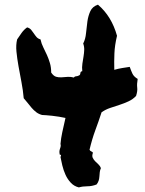

<svg xmlns="http://www.w3.org/2000/svg" viewBox="-20 -775 622 826"><path d="M538.1 -487.3Q543.9 -470.7 549.8 -458Q555.7 -445.3 572.3 -435.5Q568.4 -413.1 570.3 -398.4Q572.3 -383.8 565.4 -362.3Q551.8 -347.7 532.7 -338.9Q513.7 -330.1 493.7 -323.7Q473.6 -317.4 453.6 -310.5Q433.6 -303.7 417 -292Q404.3 -252.9 390.1 -214.8Q376 -176.8 365.2 -130.9Q367.2 -126 372.1 -124Q377 -122.1 379.9 -118.2Q375 -104.5 378.9 -96.2Q382.8 -87.9 389.6 -81.1Q396.5 -74.2 403.8 -67.4Q411.1 -60.5 414.1 -51.8Q410.2 -43 409.2 -34.2Q408.2 -25.4 407.7 -16.6Q407.2 -7.8 404.8 1Q402.3 9.8 395.5 18.6Q376 26.4 356 26.4Q335.9 26.4 319.3 31.2Q298.8 26.4 284.7 11.2Q270.5 -3.9 261.7 -23.4Q252.9 -43 248 -63.5Q243.2 -84 240.2 -99.6Q246.1 -110.4 237.3 -109.4Q233.4 -123 238.3 -135.7Q243.2 -148.4 240.2 -155.3Q242.2 -179.7 248 -206.5Q253.9 -233.4 261.7 -267.6Q249 -270.5 233.9 -272.9Q218.8 -275.4 204.6 -276.9Q190.4 -278.3 178.7 -279.3Q167 -280.3 161.1 -280.3Q146.5 -284.2 135.7 -292.5Q125 -300.8 116.2 -311Q107.4 -321.3 99.1 -332Q90.8 -342.8 82 -352.5Q79.1 -386.7 72.3 -421.9Q65.4 -457 59.6 -490.2Q53.7 -523.4 50.8 -552.7Q47.9 -582 53.7 -605.5Q63.5 -620.1 73.2 -633.8Q83 -647.5 96.7 -657.2Q107.4 -654.3 113.8 -647Q120.1 -639.6 125.5 -631.3Q130.9 -623 137.2 -615.7Q143.6 -608.4 154.3 -605.5Q158.2 -586.9 166.5 -570.8Q174.8 -554.7 182.1 -538.1Q189.5 -521.5 194.8 -503.4Q200.2 -485.4 200.2 -462.9Q210 -448.2 221.2 -444.8Q232.4 -441.4 245.1 -442.4Q257.8 -443.4 271 -444.3Q284.2 -445.3 297.9 -441.4Q300.8 -446.3 307.6 -446.8Q314.5 -447.3 319.3 -450.2Q325.2 -452.1 325.7 -460Q326.2 -467.8 334 -468.8Q332 -485.4 334.5 -501.5Q336.9 -517.6 339.4 -532.2Q341.8 -546.9 342.3 -560.5Q342.8 -574.2 337.9 -587.9Q347.7 -606.4 350.1 -632.3Q352.5 -658.2 356 -682.6Q359.4 -707 368.7 -727.1Q377.9 -747.1 401.4 -754.9Q460 -705.1 483.4 -621.1Q473.6 -580.1 472.2 -544.9Q470.7 -509.8 471.7 -474.6Q488.3 -479.5 506.3 -482.4Q524.4 -485.4 538.1 -487.3Z"/></svg>

Font: Permanent Marker
Style: Regular
Weight: 400
Designer: Font Diner, Inc
Foundry: Font Diner, Inc
Version: Version 1.001